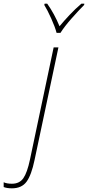

<svg xmlns="http://www.w3.org/2000/svg" viewBox="-158 -785 479 1045"><path d="M-93 240Q-40 240 -13.5 204Q13 168 30 86L160 -527H134L5 84Q-10 155 -31 185Q-52 215 -93 215Q-121 215 -138 207V233Q-120 240 -93 240ZM150 -606H171Q193 -641 231.5 -684.5Q270 -728 300 -758L301 -765H285Q252 -737 220.5 -703.5Q189 -670 166 -642Q138 -710 99 -765H85L83 -758Q100 -731 121 -684Q142 -637 150 -606Z"/></svg>

Font: Noto Sans UI SemiCondensed Thin
Style: Italic
Weight: 250
Width: 4
Italic angle: -12°
Designer: Monotype Design Team
Foundry: Monotype Imaging Inc.
Version: Version 1.901